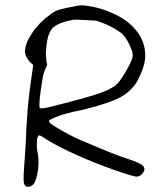

<svg xmlns="http://www.w3.org/2000/svg" viewBox="-20 -661 599 725"><path d="M280.3 -640.6Q296.9 -642.6 335.4 -634.3Q374 -626 404.3 -611.3Q461.9 -586.9 495.1 -544.9Q528.3 -502.9 528.3 -452.1Q529.3 -413.1 498 -353.5Q472.7 -313.5 432.1 -292.5Q391.6 -271.5 299.8 -248Q208 -230.5 169.9 -209Q163.1 -208 166 -200.2Q168.9 -193.4 216.8 -166Q264.6 -138.7 305.7 -123Q405.3 -80.1 452.1 -64.5Q495.1 -50.8 510.3 -42Q525.4 -33.2 525.4 -22.5Q525.4 -13.7 516.1 -3.9Q506.8 5.9 497.1 5.9Q481.4 5.9 402.3 -22.5Q323.2 -50.8 264.6 -78.1Q205.1 -104.5 158.2 -132.8Q138.7 -146.5 131.8 -148.9Q125 -151.4 123 -144.5Q119.1 -138.7 119.1 -121.1Q118.2 -109.4 121.1 -87.9Q127.9 -65.4 124 -22.5Q116.2 32.2 99.6 40Q90.8 46.9 78.1 43Q70.3 38.1 69.3 21Q68.4 3.9 71.3 -35.2Q72.3 -43.9 73.2 -58.1Q74.2 -72.3 75.2 -90.3Q76.2 -108.4 77.1 -117.2Q82 -260.7 96.7 -353.5L105.5 -416L91.8 -427.7Q74.2 -449.2 74.2 -465.8Q74.2 -496.1 101.1 -536.1Q127.9 -576.2 168.9 -605.5Q185.5 -619.1 205.6 -625Q225.6 -630.9 280.3 -640.6ZM342.8 -583Q265.6 -587.9 260.7 -586.9Q184.6 -574.2 169.9 -543Q155.3 -516.6 153.3 -459Q153.3 -456.1 155.3 -427.7Q160.2 -416 155.3 -409.2Q142.6 -384.8 139.6 -357.4Q125 -267.6 129.9 -253.9Q133.8 -247.1 194.3 -263.7Q315.4 -293.9 364.3 -312Q413.1 -330.1 429.7 -352.5Q446.3 -374 464.4 -407.7Q482.4 -441.4 481.4 -453.1Q480.5 -468.8 467.3 -495.1Q454.1 -521.5 440.4 -534.2Q401.4 -564.5 342.8 -583Z"/></svg>

Font: JasonHandwriting1
Style: Regular
Weight: 400
Version: Version 1.48.20